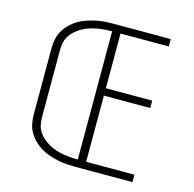

<svg xmlns="http://www.w3.org/2000/svg" viewBox="-107 -844 964 953"><g transform="rotate(15 375.0 -367.5)"><path d="M364 0Q341 0 317.5 -1.5Q294 -3 271 -8Q248 -13 225.5 -20.5Q203 -28 183 -40Q163 -52 146 -68.5Q129 -85 117 -105Q105 -125 100 -148.5Q95 -172 95 -195V-540Q95 -563 100 -586.5Q105 -610 117 -630Q129 -650 146 -666.5Q163 -683 183 -695Q203 -707 225.5 -714.5Q248 -722 271 -727Q294 -732 317.5 -733.5Q341 -735 364 -735H655V-697H407V-416H645V-378H407V-38H655V0ZM364 -38V-697Q345 -697 325.5 -695.5Q306 -694 287 -690.5Q268 -687 249.5 -681Q231 -675 214 -665.5Q197 -656 182 -643Q167 -630 156.5 -614Q146 -598 142 -578.5Q138 -559 138 -540V-195Q138 -176 142 -156.5Q146 -137 156.5 -121Q167 -105 182 -92Q197 -79 214 -69.5Q231 -60 249.5 -54Q268 -48 287 -44.5Q306 -41 325.5 -39.5Q345 -38 364 -38Z"/></g></svg>

Font: Zed Sans Extralight Extended
Style: Regular
Weight: 200
Width: 7
Designer: Belleve Invis
Foundry: Belleve Invis
Version: Version 1.0.0; ttfautohint (v1.8.4)